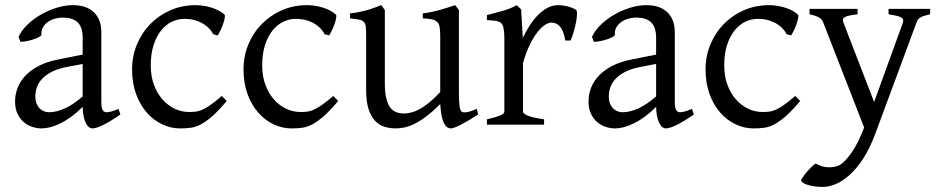

<svg xmlns="http://www.w3.org/2000/svg" viewBox="-20 -489 3678 753"><path d="M171.9 -48.8Q201.2 -48.8 234.1 -63.7Q267.1 -78.6 304.2 -110.8V-238.3L246.1 -227.1Q212.9 -221.2 188.7 -210Q164.6 -198.7 148.9 -183.6Q133.3 -168.5 126 -150.1Q118.7 -131.8 118.7 -111.8Q118.7 -92.3 124.5 -80.1Q130.4 -67.9 138.9 -60.8Q147.5 -53.7 156.5 -51.3Q165.5 -48.8 171.9 -48.8ZM452.1 -40Q410.6 -11.2 383.5 1.7Q356.4 14.6 342.8 14.6Q326.7 14.6 315.9 -7.8Q305.2 -30.3 304.2 -69.8Q282.2 -47.9 260.3 -31.7Q238.3 -15.6 217.3 -5.4Q196.3 4.9 177.5 9.8Q158.7 14.6 143.1 14.6Q125.5 14.6 106.9 8.8Q88.4 2.9 73.5 -9.8Q58.6 -22.5 48.8 -42.5Q39.1 -62.5 39.1 -90.8Q39.1 -119.6 49.6 -145.8Q60.1 -171.9 80.8 -193.4Q101.6 -214.8 132.3 -230.7Q163.1 -246.6 204.1 -254.9L304.2 -274.9V-342.8Q304.2 -359.4 300.3 -373.8Q296.4 -388.2 287.1 -398.7Q277.8 -409.2 262 -414.8Q246.1 -420.4 222.2 -419.9Q206.5 -419.4 191.4 -414.6Q176.3 -409.7 165 -400.9Q153.8 -392.1 147.5 -380.1Q141.1 -368.2 142.6 -353.5Q143.1 -349.1 132.6 -343.5Q122.1 -337.9 107.7 -333.5Q93.3 -329.1 79.3 -326.7Q65.4 -324.2 59.6 -325.7L52.7 -344.7Q64 -369.1 86.9 -391.6Q109.9 -414.1 139.4 -431.2Q168.9 -448.2 201.9 -458.5Q234.9 -468.8 265.6 -468.8Q319.3 -468.8 348.4 -440.7Q377.4 -412.6 377.4 -362.3V-86.9Q377.4 -66.4 382.8 -57.6Q388.2 -48.8 397 -48.8Q403.8 -48.8 414.6 -51.3Q425.3 -53.7 444.8 -62L452.1 -40Z M869.1 -92.8Q837.4 -55.2 813.2 -33.9Q789.1 -12.7 768.6 -1.7Q748 9.3 728.5 12Q709 14.6 686 14.6Q650.4 14.6 616.5 -1.2Q582.5 -17.1 556.2 -46.9Q529.8 -76.7 513.9 -119.6Q498 -162.6 498 -216.8Q498 -269.5 517.3 -315.4Q536.6 -361.3 570.1 -395.3Q603.5 -429.2 648.9 -449Q694.3 -468.8 747.1 -468.8Q763.2 -468.8 780 -466.1Q796.9 -463.4 812.3 -458.3Q827.6 -453.1 840.6 -446Q853.5 -439 861.8 -430.2Q862.8 -424.3 860.4 -413.6Q857.9 -402.8 853.5 -390.9Q849.1 -378.9 843.8 -367.9Q838.4 -356.9 834 -350.1L815.9 -355Q812 -363.8 803.2 -374Q794.4 -384.3 780.5 -393.6Q766.6 -402.8 747.3 -408.9Q728 -415 703.1 -415Q677.2 -415 653.6 -403.6Q629.9 -392.1 611.6 -369.1Q593.3 -346.2 582.3 -312Q571.3 -277.8 571.3 -231.9Q571.3 -190.4 583.7 -156.7Q596.2 -123 616.9 -99.4Q637.7 -75.7 664.8 -62.7Q691.9 -49.8 721.2 -49.8Q734.9 -49.8 746.6 -51Q758.3 -52.2 772.2 -58.1Q786.1 -64 804.4 -76.7Q822.8 -89.4 850.1 -112.8L869.1 -92.8Z M1306.2 -92.8Q1274.4 -55.2 1250.2 -33.9Q1226.1 -12.7 1205.6 -1.7Q1185.1 9.3 1165.5 12Q1146 14.6 1123 14.6Q1087.4 14.6 1053.5 -1.2Q1019.5 -17.1 993.2 -46.9Q966.8 -76.7 950.9 -119.6Q935.1 -162.6 935.1 -216.8Q935.1 -269.5 954.3 -315.4Q973.6 -361.3 1007.1 -395.3Q1040.5 -429.2 1085.9 -449Q1131.3 -468.8 1184.1 -468.8Q1200.2 -468.8 1217 -466.1Q1233.9 -463.4 1249.3 -458.3Q1264.6 -453.1 1277.6 -446Q1290.5 -439 1298.8 -430.2Q1299.8 -424.3 1297.4 -413.6Q1294.9 -402.8 1290.5 -390.9Q1286.1 -378.9 1280.8 -367.9Q1275.4 -356.9 1271 -350.1L1252.9 -355Q1249 -363.8 1240.2 -374Q1231.4 -384.3 1217.5 -393.6Q1203.6 -402.8 1184.3 -408.9Q1165 -415 1140.1 -415Q1114.3 -415 1090.6 -403.6Q1066.9 -392.1 1048.6 -369.1Q1030.3 -346.2 1019.3 -312Q1008.3 -277.8 1008.3 -231.9Q1008.3 -190.4 1020.8 -156.7Q1033.2 -123 1054 -99.4Q1074.7 -75.7 1101.8 -62.7Q1128.9 -49.8 1158.2 -49.8Q1171.9 -49.8 1183.6 -51Q1195.3 -52.2 1209.2 -58.1Q1223.1 -64 1241.5 -76.7Q1259.8 -89.4 1287.1 -112.8L1306.2 -92.8Z M1855 -40Q1836.9 -28.3 1820.3 -18.3Q1803.7 -8.3 1789.6 -1Q1775.4 6.3 1764.6 10.5Q1753.9 14.6 1748 14.6Q1731 14.6 1720.2 -8.1Q1709.5 -30.8 1706.5 -81.1Q1676.3 -50.8 1651.1 -32Q1626 -13.2 1604.7 -2.9Q1583.5 7.3 1565.7 11Q1547.9 14.6 1532.2 14.6Q1509.3 14.6 1488.3 8.3Q1467.3 2 1451.2 -14.9Q1435.1 -31.7 1425.5 -61Q1416 -90.3 1416 -136.2V-347.2Q1416 -370.6 1414.6 -383.5Q1413.1 -396.5 1407 -403.1Q1400.9 -409.7 1388.2 -412.1Q1375.5 -414.6 1353 -417V-436.5Q1370.6 -438.5 1386 -441.4Q1401.4 -444.3 1415.8 -448.2Q1430.2 -452.1 1444.8 -457.3Q1459.5 -462.4 1475.6 -468.8L1489.3 -449.7V-163.1Q1489.3 -128.9 1494.4 -106Q1499.5 -83 1509 -69.3Q1518.6 -55.7 1532.5 -49.8Q1546.4 -43.9 1564 -43.9Q1579.6 -43.9 1595.9 -48.6Q1612.3 -53.2 1629.6 -63.2Q1647 -73.2 1666 -89.1Q1685.1 -105 1706.5 -127.9V-347.2Q1706.5 -369.1 1704.3 -382.3Q1702.1 -395.5 1694.8 -402.8Q1687.5 -410.2 1674.1 -413.1Q1660.6 -416 1638.2 -417V-436.5Q1673.3 -440.9 1705.6 -450.2Q1737.8 -459.5 1765.1 -468.8L1779.8 -449.7V-124Q1779.8 -93.8 1782 -74.7Q1784.2 -55.7 1791 -50.8Q1796.9 -46.9 1811 -49.1Q1825.2 -51.3 1850.1 -62L1855 -40Z M2238.8 -450.7Q2243.2 -447.8 2242.9 -433.6Q2242.7 -419.4 2239 -400.9Q2235.4 -382.3 2229.5 -362.8Q2223.6 -343.3 2217.8 -330.1H2196.8Q2193.8 -349.6 2188.5 -363.3Q2183.1 -377 2176 -385Q2168.9 -393.1 2160.4 -396.7Q2151.9 -400.4 2142.6 -400.4Q2131.8 -400.4 2117.4 -391.4Q2103 -382.3 2087.9 -363Q2072.8 -343.8 2057.9 -313.7Q2043 -283.7 2031.2 -242.2V-50.8Q2031.2 -43.5 2049.6 -35.6Q2067.9 -27.8 2113.8 -21V0H1889.6V-21Q1921.9 -28.3 1939.9 -35.4Q1958 -42.5 1958 -50.8V-335Q1958 -351.1 1957 -362.1Q1956.1 -373 1954.6 -379.9Q1953.1 -386.7 1950.9 -390.6Q1948.7 -394.5 1946.8 -397Q1943.4 -400.4 1939.2 -402.6Q1935.1 -404.8 1928.5 -406.2Q1921.9 -407.7 1912.6 -408.4Q1903.3 -409.2 1889.6 -410.2V-429.7Q1921.4 -438 1951.9 -446.5Q1982.4 -455.1 2006.8 -468.8L2023.9 -451.7L2030.3 -340.8Q2043.5 -367.7 2058.8 -391.1Q2074.2 -414.6 2091.8 -431.9Q2109.4 -449.2 2128.7 -459Q2147.9 -468.8 2168.9 -468.8Q2184.6 -468.8 2202.6 -464.8Q2220.7 -460.9 2238.8 -450.7Z M2420.9 -48.8Q2450.2 -48.8 2483.2 -63.7Q2516.1 -78.6 2553.2 -110.8V-238.3L2495.1 -227.1Q2461.9 -221.2 2437.7 -210Q2413.6 -198.7 2397.9 -183.6Q2382.3 -168.5 2375 -150.1Q2367.7 -131.8 2367.7 -111.8Q2367.7 -92.3 2373.5 -80.1Q2379.4 -67.9 2387.9 -60.8Q2396.5 -53.7 2405.5 -51.3Q2414.6 -48.8 2420.9 -48.8ZM2701.2 -40Q2659.7 -11.2 2632.6 1.7Q2605.5 14.6 2591.8 14.6Q2575.7 14.6 2564.9 -7.8Q2554.2 -30.3 2553.2 -69.8Q2531.2 -47.9 2509.3 -31.7Q2487.3 -15.6 2466.3 -5.4Q2445.3 4.9 2426.5 9.8Q2407.7 14.6 2392.1 14.6Q2374.5 14.6 2356 8.8Q2337.4 2.9 2322.5 -9.8Q2307.6 -22.5 2297.9 -42.5Q2288.1 -62.5 2288.1 -90.8Q2288.1 -119.6 2298.6 -145.8Q2309.1 -171.9 2329.8 -193.4Q2350.6 -214.8 2381.3 -230.7Q2412.1 -246.6 2453.1 -254.9L2553.2 -274.9V-342.8Q2553.2 -359.4 2549.3 -373.8Q2545.4 -388.2 2536.1 -398.7Q2526.9 -409.2 2511 -414.8Q2495.1 -420.4 2471.2 -419.9Q2455.6 -419.4 2440.4 -414.6Q2425.3 -409.7 2414.1 -400.9Q2402.8 -392.1 2396.5 -380.1Q2390.1 -368.2 2391.6 -353.5Q2392.1 -349.1 2381.6 -343.5Q2371.1 -337.9 2356.7 -333.5Q2342.3 -329.1 2328.4 -326.7Q2314.5 -324.2 2308.6 -325.7L2301.8 -344.7Q2313 -369.1 2335.9 -391.6Q2358.9 -414.1 2388.4 -431.2Q2418 -448.2 2450.9 -458.5Q2483.9 -468.8 2514.6 -468.8Q2568.4 -468.8 2597.4 -440.7Q2626.5 -412.6 2626.5 -362.3V-86.9Q2626.5 -66.4 2631.8 -57.6Q2637.2 -48.8 2646 -48.8Q2652.8 -48.8 2663.6 -51.3Q2674.3 -53.7 2693.8 -62L2701.2 -40Z M3118.2 -92.8Q3086.4 -55.2 3062.3 -33.9Q3038.1 -12.7 3017.6 -1.7Q2997.1 9.3 2977.5 12Q2958 14.6 2935.1 14.6Q2899.4 14.6 2865.5 -1.2Q2831.5 -17.1 2805.2 -46.9Q2778.8 -76.7 2762.9 -119.6Q2747.1 -162.6 2747.1 -216.8Q2747.1 -269.5 2766.4 -315.4Q2785.6 -361.3 2819.1 -395.3Q2852.5 -429.2 2897.9 -449Q2943.4 -468.8 2996.1 -468.8Q3012.2 -468.8 3029.1 -466.1Q3045.9 -463.4 3061.3 -458.3Q3076.7 -453.1 3089.6 -446Q3102.5 -439 3110.8 -430.2Q3111.8 -424.3 3109.4 -413.6Q3106.9 -402.8 3102.5 -390.9Q3098.1 -378.9 3092.8 -367.9Q3087.4 -356.9 3083 -350.1L3064.9 -355Q3061 -363.8 3052.2 -374Q3043.5 -384.3 3029.5 -393.6Q3015.6 -402.8 2996.3 -408.9Q2977.1 -415 2952.1 -415Q2926.3 -415 2902.6 -403.6Q2878.9 -392.1 2860.6 -369.1Q2842.3 -346.2 2831.3 -312Q2820.3 -277.8 2820.3 -231.9Q2820.3 -190.4 2832.8 -156.7Q2845.2 -123 2866 -99.4Q2886.7 -75.7 2913.8 -62.7Q2940.9 -49.8 2970.2 -49.8Q2983.9 -49.8 2995.6 -51Q3007.3 -52.2 3021.2 -58.1Q3035.2 -64 3053.5 -76.7Q3071.8 -89.4 3099.1 -112.8L3118.2 -92.8Z M3627.9 -433.1Q3613.3 -429.7 3604 -426.8Q3594.7 -423.8 3588.9 -420.2Q3583 -416.5 3579.8 -411.9Q3576.7 -407.2 3574.2 -399.9L3411.1 40Q3390.6 94.2 3365.5 132.8Q3340.3 171.4 3313.2 196Q3286.1 220.7 3258.8 232.4Q3231.4 244.1 3207 244.1Q3188.5 244.1 3172.9 241.7Q3157.2 239.3 3146 235.6Q3134.8 231.9 3128.4 227.3Q3122.1 222.7 3122.1 218.3Q3122.1 215.3 3127.9 206.5Q3133.8 197.8 3142.6 187.3Q3151.4 176.8 3161.4 167Q3171.4 157.2 3179.2 152.3Q3202.6 166 3225.8 167Q3249 168 3267.1 161.1Q3275.9 158.2 3287.6 147.5Q3299.3 136.7 3311.3 121.1Q3323.2 105.5 3334.7 85.7Q3346.2 65.9 3355 44.9L3369.1 11.2L3209 -399.9Q3204.6 -413.6 3191.9 -420.7Q3179.2 -427.7 3154.8 -433.1V-454.1H3343.3V-433.1Q3324.2 -430.7 3312.3 -428.2Q3300.3 -425.8 3293.7 -422.1Q3287.1 -418.5 3286.1 -413.1Q3285.2 -407.7 3288.1 -399.9L3408.2 -88.9L3521 -399.9Q3523.4 -407.2 3521.7 -412.4Q3520 -417.5 3513.4 -421.1Q3506.8 -424.8 3494.9 -427.5Q3482.9 -430.2 3464.8 -433.1V-454.1H3627.9Z"/></svg>

Font: Gentium
Style: Regular
Weight: 400
Designer: J. Victor Gaultney
Version: Version 1.03; 2011; OFL 1.1 release